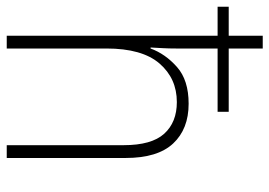

<svg xmlns="http://www.w3.org/2000/svg" viewBox="-135 -665 800 570"><g transform="rotate(90 265.0 -380.0)"><path d="M86 0V-626H0V-659H86V-760H124V-659H312V-626H124V-503Q124 -481 123 -463.5Q122 -446 121 -427H124Q140 -471 179 -505.5Q218 -540 288 -540Q363 -540 406 -494Q449 -448 449 -353V0H411V-347Q411 -430 377 -467.5Q343 -505 283 -505Q213 -505 168.5 -453.5Q124 -402 124 -296V0Z"/></g></svg>

Font: Noto Sans Mono Condensed ExtraLight
Style: Regular
Weight: 200
Width: 3
Designer: Monotype Design Team
Foundry: Monotype Imaging Inc.
Version: Version 2.014; ttfautohint (v1.8.4.7-5d5b)